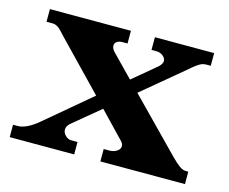

<svg xmlns="http://www.w3.org/2000/svg" viewBox="-74 -571 804 673"><g transform="rotate(15 328.0 -235.0)"><path d="M646 -45V0H339V-45H360Q375 -45 386.5 -52.5Q398 -60 398 -71Q398 -79 391 -87L301 -181L202 -99Q190 -88 190 -76Q190 -64 200 -54.5Q210 -45 221 -45H244V0H10V-45H27Q58 -45 100 -80L265 -219L101 -389Q98 -392 87.5 -403.5Q77 -415 69 -419.5Q61 -424 53 -424H30V-470H324V-424H306Q293 -424 285.5 -418.5Q278 -413 278 -405Q278 -393 289 -382L365 -304L450 -375Q463 -387 463 -397Q463 -408 452.5 -416Q442 -424 429 -424H411V-470H626V-424H610Q597 -424 585.5 -417Q574 -410 563 -400.5Q552 -391 546 -386L402 -266L584 -80Q602 -62 614 -53.5Q626 -45 638 -45Z"/></g></svg>

Font: Taviraj ExtraBold
Style: Regular
Weight: 800
Designer: Katatrad Team
Foundry: CadsonDemak
Version: Version 1.001